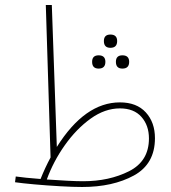

<svg xmlns="http://www.w3.org/2000/svg" viewBox="-20 -734 684 767"><path d="M395 -570Q395 -543 421 -543Q448 -543 448 -570Q448 -596 421 -596Q395 -596 395 -570ZM443 -487Q443 -460 469 -460Q496 -460 496 -487Q496 -513 469 -513Q443 -513 443 -487ZM348 -487Q348 -460 374 -460Q401 -460 401 -487Q401 -513 374 -513Q348 -513 348 -487ZM312 -10Q288 -10 248.5 -12Q209 -14 167 -17Q193 -89 239 -154Q285 -219 342 -260Q399 -301 459 -301Q515 -301 545 -267Q575 -233 575 -181Q575 -90 495.5 -50Q416 -10 312 -10ZM308 13Q431 13 515 -33Q599 -79 599 -182Q599 -245 562.5 -285Q526 -325 459 -325Q319 -325 207 -147L187 -714H163L182 -105Q160 -64 142 -19Q77 -24 43 -29L40 -6Q67 -2 117 2.5Q167 7 220 10Q273 13 308 13Z"/></svg>

Font: Noto Sans Arabic Condensed Thin
Style: Regular
Weight: 250
Width: 3
Designer: Nadine Chahine
Foundry: Monotype Imaging Inc.
Version: 1.001